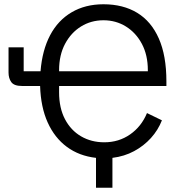

<svg xmlns="http://www.w3.org/2000/svg" viewBox="-20 -730 838 900"><path d="M760 -349V-327H212L257 -356V-297Q257 -224 284.5 -171.5Q312 -119 360 -91Q408 -63 469 -63Q537 -63 590 -100Q643 -137 669 -200L739 -166Q721 -120 687.5 -83Q654 -46 608.5 -21.5Q563 3 507 10V150H430V10Q351 1 293.5 -41.5Q236 -84 203.5 -156Q171 -228 168 -327H83Q46 -327 33 -345Q20 -363 20 -390V-508H91V-396H170Q178 -495 215 -565Q252 -635 316 -672.5Q380 -710 465 -710Q557 -710 623 -670Q689 -630 724.5 -549.5Q760 -469 760 -349ZM465 -635Q407 -635 360 -606Q313 -577 285 -524.5Q257 -472 257 -401V-375L212 -396H700L673 -362V-401Q673 -472 645 -524.5Q617 -577 570 -606Q523 -635 465 -635Z"/></svg>

Font: IBM Plex Sans Var
Style: Regular
Weight: 400
Designer: Mike Abbink, Paul van der Laan, Pieter van Rosmalen
Foundry: Bold Monday
Version: Version 3.000